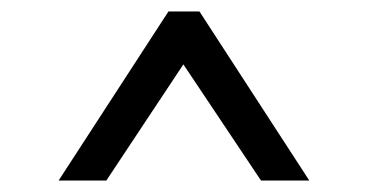

<svg xmlns="http://www.w3.org/2000/svg" viewBox="-20 -690 640 334"><path d="M434 -376H518L327 -670H273L82 -376H165L299 -578Z"/></svg>

Font: LT Wave Mono
Style: Regular
Weight: 400
Designer: Daniel Lyons
Version: Version 2.5 (Glyphs App)